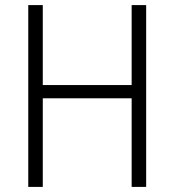

<svg xmlns="http://www.w3.org/2000/svg" viewBox="-20 -734 685 754"><path d="M554 0V-714H497V-400H148V-714H91V0H148V-348H497V0Z"/></svg>

Font: Noto Sans Khmer SemiCondensed Light
Style: Regular
Weight: 300
Width: 4
Designer: Danh Hong and the Monotype Design Team
Foundry: Monotype Imaging Inc.
Version: Version 2.004